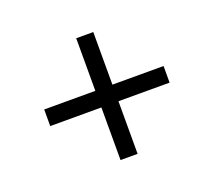

<svg xmlns="http://www.w3.org/2000/svg" viewBox="-91 -678 808 727"><g transform="rotate(-20 313.5 -314.5)"><path d="M279.3 -68.8H348.1V-280.8H554.2V-347.7H348.1V-559.6H279.3V-347.7H73.2V-280.8H279.3Z"/></g></svg>

Font: Stoke
Style: Light
Weight: 300
Designer: Nicole Fally
Foundry: Nicole Fally
Version: Version 1.001